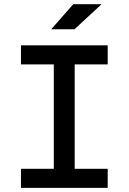

<svg xmlns="http://www.w3.org/2000/svg" viewBox="-20 -914 626 934"><path d="M241.7 0V-693.4H343.3V0ZM82 0V-92.8H503.9V0ZM82 -600.6V-693.4H503.9V-600.6ZM229 -771.5 336.4 -893.6H474.1L342.3 -771.5Z"/></svg>

Font: Cascadia Code
Style: Regular
Weight: 400
Monospace: yes
Designer: Aaron Bell
Foundry: Saja Typeworks
Version: Version 2106.017